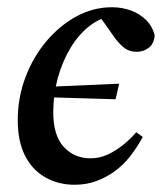

<svg xmlns="http://www.w3.org/2000/svg" viewBox="-20 -496 452 530"><path d="M96 -228 103 -256 309 -265 299 -222ZM186 14Q141 14 105 -6.5Q69 -27 49 -66.5Q29 -106 29 -164Q29 -226 50 -282Q71 -338 107.5 -381.5Q144 -425 190.5 -450.5Q237 -476 289 -476Q317 -476 341.5 -467Q366 -458 383.5 -440.5Q401 -423 407 -398Q405 -375 390.5 -364Q376 -353 357 -353Q336 -353 321 -365.5Q306 -378 293 -397L247 -462H306V-453H293Q258 -448 227.5 -424.5Q197 -401 174.5 -363.5Q152 -326 139.5 -280.5Q127 -235 127 -186Q127 -122 156 -90.5Q185 -59 230 -59Q255 -59 277.5 -69.5Q300 -80 320.5 -96.5Q341 -113 356 -131L374 -118Q359 -90 340 -65.5Q321 -41 297 -23.5Q273 -6 245.5 4Q218 14 186 14Z"/></svg>

Font: Source Serif 4 48pt SemiBold
Style: Italic
Weight: 600
Italic angle: -12°
Designer: Frank Grießhammer
Foundry: Adobe Systems Incorporated
Version: Version 4.004;hotconv 1.0.116;makeotfexe 2.5.65601